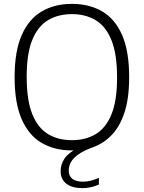

<svg xmlns="http://www.w3.org/2000/svg" viewBox="-20 -769 744 993"><path d="M406.5 204Q352 204 322.8 180.8Q293.5 157.5 293.5 116Q293.5 81.5 313.5 51.2Q333.5 21 383 -3.5L381 9H352.5Q263 9 196.2 -29.5Q129.5 -68 92.5 -151.8Q55.5 -235.5 55.5 -370Q55.5 -505 92.8 -588.5Q130 -672 196.8 -710.5Q263.5 -749 352 -749Q440 -749 506.8 -711Q573.5 -673 610.8 -589.5Q648 -506 648 -370Q648 -261 624 -187.8Q600 -114.5 557.8 -70.8Q515.5 -27 461 -7.5Q412.5 10 385 29.8Q357.5 49.5 346.5 70.2Q335.5 91 335.5 112.5Q335.5 141 354 155.8Q372.5 170.5 409.5 170.5Q428.5 170.5 447.5 166Q466.5 161.5 491.5 151V185.5Q471 194.5 449.8 199.2Q428.5 204 406.5 204ZM352 -44Q422 -44 474.5 -75Q527 -106 556.2 -177Q585.5 -248 585.5 -367.5Q585.5 -490 556.2 -561.8Q527 -633.5 474.5 -664.8Q422 -696 352 -696Q281.5 -696 229 -665Q176.5 -634 147.2 -563.2Q118 -492.5 118 -372.5Q118 -250 147.2 -178.2Q176.5 -106.5 229 -75.2Q281.5 -44 352 -44Z"/></svg>

Font: Encode Sans SC Condensed Thin Light
Style: Regular
Weight: 300
Version: Version 3.002